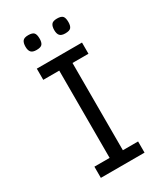

<svg xmlns="http://www.w3.org/2000/svg" viewBox="-217 -978 919 1067"><g transform="rotate(-30 242.5 -444.5)"><path d="M97.7 -631.8V-703.6H387.7V-631.8H285.2V-71.8H382.8V0H102.5V-71.8H200.2V-631.8ZM148.9 -888.7Q175.8 -888.7 185.3 -877.9Q194.8 -867.2 194.8 -840.3Q194.8 -816.9 185.8 -805.4Q176.8 -793.9 148.9 -793.9Q124 -793.9 114 -805.4Q104 -816.9 104 -840.3Q104 -864.3 113.3 -876.5Q122.6 -888.7 148.9 -888.7ZM333.5 -888.7Q360.4 -888.7 369.9 -877.9Q379.4 -867.2 379.4 -840.3Q379.4 -816.9 370.4 -805.4Q361.3 -793.9 333.5 -793.9Q308.6 -793.9 298.6 -805.4Q288.6 -816.9 288.6 -840.3Q288.6 -864.3 297.9 -876.5Q307.1 -888.7 333.5 -888.7Z"/></g></svg>

Font: Metrophobic
Style: Regular
Weight: 400
Designer: Vernon Adams
Foundry: Vernon Adams
Version: Version 3.200; ttfautohint (v1.8.4.7-5d5b);gftools[0.9.23]